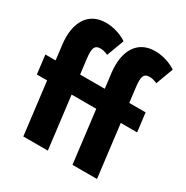

<svg xmlns="http://www.w3.org/2000/svg" viewBox="-221 -1038 1165 1201"><g transform="rotate(30 361.5 -437.5)"><path d="M402 -513H224L211.2 -617C202.5 -688 208.8 -718 253.8 -718C282.8 -718 308.6 -704 308.6 -704L355.2 -829C355.2 -829 293.6 -875 203.6 -875C75.6 -875 16.2 -772 33.6 -622L47 -513H-27L-10.4 -378H63.6L110 0H287L240.6 -378H418.6L465 0H642L595.6 -378H713.6L697 -513H579L566.2 -617C557.5 -688 563.8 -718 608.8 -718C637.8 -718 663.6 -704 663.6 -704L710.2 -829C710.2 -829 648.6 -875 558.6 -875C430.6 -875 371.2 -772 388.6 -622Z"/></g></svg>

Font: Hussar
Style: BdOpOblOne
Weight: 700
Foundry: Cannot Into Space Fonts
Version: Version 2.00